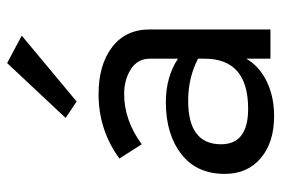

<svg xmlns="http://www.w3.org/2000/svg" viewBox="-142 -618 770 525"><g transform="rotate(-90 242.5 -355.0)"><path d="M408 -680 228 -530 183 -560 333 -720ZM111 -352 72 -413Q150 -470 248 -470Q328 -470 376.5 -433Q425 -396 425 -330V0H345V-66Q324 -30 282.5 -10Q241 10 188 10Q116 10 73 -26.5Q30 -63 30 -125Q30 -202 84.5 -244Q139 -286 226 -286Q295 -286 345 -253V-330Q345 -363 316.5 -381.5Q288 -400 248 -400Q177 -400 111 -352ZM111 -135Q111 -61 208 -61Q345 -61 345 -180V-198Q293 -225 230 -225Q111 -225 111 -135Z"/></g></svg>

Font: renner_400book
Style: Book
Weight: 400
Version: Version 003.000 ; ttfautohint (v0.97) -l 8 -r 50 -G 200 -x 1